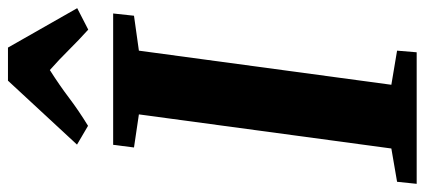

<svg xmlns="http://www.w3.org/2000/svg" viewBox="-312 -735 1040 470"><g transform="rotate(-90 208.0 -500.0)"><path d="M-7 0 -2 -48 79.5 -62 163 -680 82 -692 88.5 -743H410L404.5 -692L319 -680L235.5 -62L319 -48L315 0ZM89 -831.5 245.5 -1000.5H326.5L423 -831L370.5 -804Q345 -827 321.2 -851Q297.5 -875 271.5 -898Q234.5 -874.5 203.5 -851Q172.5 -827.5 135 -804.5Z"/></g></svg>

Font: Merriweather 20pt ExtraBold
Style: Italic
Weight: 800
Italic angle: -7.8°
Version: Version 2.101